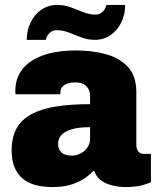

<svg xmlns="http://www.w3.org/2000/svg" viewBox="-20 -744 633 776"><path d="M192 12Q154 12 124 4Q94 -4 72 -22Q50 -40 38.5 -68.5Q27 -97 27 -136Q27 -190 47.5 -226Q68 -262 109 -283.5Q150 -305 208.5 -314Q267 -323 344 -323V-356Q344 -375 336 -387Q328 -399 315 -405Q302 -411 284 -411Q269 -411 255 -407Q241 -403 232.5 -393.5Q224 -384 224 -369V-363H43Q42 -367 42 -370Q42 -373 42 -377Q42 -427 70 -463.5Q98 -500 153 -520Q208 -540 289 -540Q353 -540 408 -525Q463 -510 497 -473.5Q531 -437 531 -372V-158Q531 -143 538.5 -132.5Q546 -122 562 -122H590V-8Q575 0 549 6Q523 12 490 12Q455 12 428 4Q401 -4 384.5 -18Q368 -32 362 -52H356Q339 -34 316 -19.5Q293 -5 262.5 3.5Q232 12 192 12ZM269 -115Q285 -115 298.5 -120.5Q312 -126 322 -135Q332 -144 338 -156.5Q344 -169 344 -183V-230Q296 -230 268 -221Q240 -212 227.5 -197.5Q215 -183 215 -163Q215 -146 222.5 -135Q230 -124 242.5 -119.5Q255 -115 269 -115ZM88 -583Q88 -621 104 -653.5Q120 -686 147.5 -705Q175 -724 212 -724Q241 -724 267 -714Q293 -704 317.5 -694.5Q342 -685 366 -685Q383 -685 394.5 -696Q406 -707 410 -724H486Q486 -686 470.5 -654Q455 -622 427.5 -602.5Q400 -583 363 -583Q334 -583 308.5 -593Q283 -603 258.5 -612.5Q234 -622 209 -622Q192 -622 180.5 -611Q169 -600 165 -583Z"/></svg>

Font: Archivo SemiCondensed Black
Style: Regular
Weight: 900
Width: 4
Designer: Hector Gatti
Foundry: Omnibus-Type
Version: Version 2.001